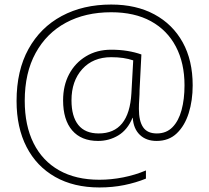

<svg xmlns="http://www.w3.org/2000/svg" viewBox="-20 -821 922 846"><path d="M829 -445Q829 -378 811.5 -322.5Q794 -267 759 -233.5Q724 -200 670 -200Q624 -200 596 -227Q568 -254 565 -302H564Q542 -249 501.5 -224.5Q461 -200 412 -200Q338 -200 298 -246.5Q258 -293 258 -379Q258 -444 284.5 -494Q311 -544 359 -573Q407 -602 470 -602Q508 -602 541.5 -596.5Q575 -591 603 -581L595 -424Q595 -406 593.5 -384Q592 -362 592 -341Q592 -288 610.5 -260.5Q629 -233 671 -233Q713 -233 740 -260.5Q767 -288 780 -336Q793 -384 793 -445Q793 -543 755 -615.5Q717 -688 645 -727.5Q573 -767 470 -767Q356 -767 270.5 -721Q185 -675 137 -587.5Q89 -500 89 -377Q89 -268 128 -190Q167 -112 240.5 -70.5Q314 -29 418 -29Q470 -29 523 -39.5Q576 -50 623 -70V-34Q579 -16 527.5 -5.5Q476 5 418 5Q305 5 223 -41.5Q141 -88 97 -173.5Q53 -259 53 -376Q53 -510 105.5 -605Q158 -700 252 -750.5Q346 -801 470 -801Q580 -801 660.5 -757.5Q741 -714 785 -634.5Q829 -555 829 -445ZM295 -379Q295 -308 325 -270.5Q355 -233 415 -233Q549 -233 559 -410L567 -555Q546 -562 522.5 -565.5Q499 -569 470 -569Q390 -569 342.5 -516.5Q295 -464 295 -379Z"/></svg>

Font: Noto Sans Kannada UI ExtraLight
Style: Regular
Weight: 200
Designer: Jelle Bosma - Monotype Design Team
Foundry: Monotype Imaging Inc.
Version: Version 2.005; ttfautohint (v1.8.4.7-5d5b)